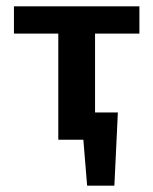

<svg xmlns="http://www.w3.org/2000/svg" viewBox="-20 -441 484 606"><path d="M218 0V-86H352L302 0ZM255 145 236 -86H352L341 145ZM164 0V-421H280V0ZM24 -335V-421H420V-335Z"/></svg>

Font: Ysabeau Office
Style: Bold
Weight: 700
Designer: Christian Thalmann (Catharsis Fonts)
Version: Version 2.001;gftools[0.9.30]; featfreeze: tnum,lnum,ss02